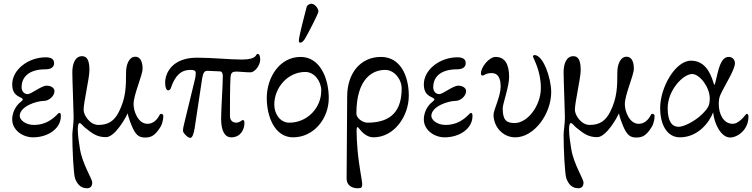

<svg xmlns="http://www.w3.org/2000/svg" viewBox="-20 -717 4004 1022"><path d="M304 -99C304 -112 302 -116 294 -116C288 -116 248 -52 161 -52C115 -52 85 -79 85 -100C85 -151 175 -180 215 -180C238 -180 270 -204 270 -232C270 -248 253 -261 228 -261C200 -261 147 -216 127 -216C110 -216 95 -230 95 -252C95 -315 144 -348 221 -348C251 -348 268 -359 268 -381C268 -403 251 -412 224 -412C130 -412 45 -346 45 -268C45 -220 68 -208 95 -195C105 -190 102 -184 93 -177C83 -170 45 -137 45 -81C45 -26 99 14 156 14C235 14 304 -32 304 -99Z M765 -58C715 -58 691 -125 691 -162C691 -215 739 -315 739 -352C739 -374 734 -415 700 -415C666 -415 651 -371 651 -332C651 -255 650 -196 613 -122C589 -74 557 -52 504 -52C457 -52 425 -106 425 -132C425 -172 456 -301 456 -343C456 -391 446 -418 417 -418C378 -418 365 -374 365 -332C365 -288 372 -125 372 -92C372 -60 365 -17 365 0C365 75 371 210 380 234C392 265 411 285 443 285C462 285 471 274 471 254C471 236 419 156 406 78C400 43 394 1 394 -28C394 -49 397 -62 404 -62C411 -62 422 -46 432 -38C472 -6 496 13 544 13C594 13 653 -98 660 -114C662 -93 679 -54 681 -48C701 0 718 15 751 15C783 15 804 7 834 -41C839 -48 849 -73 849 -96V-102C849 -110 834 -115 830 -106C817 -80 796 -58 765 -58Z M1350 -430C1340 -430 1352 -400 1267 -400C1201 -400 1110 -410 1029 -410C899 -410 859 -331 859 -276C859 -250 867 -236 875 -236C883 -236 887 -242 889 -247C912 -318 947 -345 993 -345C1013 -345 1022 -341 1022 -329C1022 -319 1021 -307 1015 -284L963 -70C957 -47 954 -32 954 -20C954 -10 979 17 993 17C1003 17 1011 -3 1016 -34L1056 -299C1061 -329 1068 -341 1085 -340L1152 -337C1162 -337 1166 -324 1166 -312C1166 -262 1157 -136 1157 -86C1157 -19 1177 14 1211 14C1261 14 1281 -28 1281 -62C1281 -73 1280 -78 1271 -78C1268 -78 1257 -64 1236 -64C1222 -64 1204 -74 1204 -99C1204 -159 1204 -261 1207 -305C1209 -333 1219 -336 1241 -336C1255 -336 1286 -332 1313 -332C1337 -332 1365 -370 1365 -399C1365 -422 1360 -430 1350 -430Z M1604 -512C1625 -548 1675 -646 1675 -656C1675 -672 1656 -697 1637 -697C1629 -697 1615 -691 1612 -679C1602 -643 1571 -521 1571 -503C1571 -494 1571 -490 1580 -490C1588 -490 1598 -502 1604 -512ZM1690 -235C1690 -141 1614 -64 1520 -64C1471 -64 1440 -111 1440 -160C1440 -252 1513 -334 1605 -334C1654 -334 1690 -284 1690 -235ZM1540 14C1650 14 1730 -85 1730 -195C1730 -299 1684 -414 1580 -414C1469 -414 1400 -306 1400 -195C1400 -97 1442 14 1540 14Z M2118 -246C2118 -132 2067 -64 1936 -64C1908 -64 1877 -90 1877 -112C1877 -302 1966 -345 2030 -345C2079 -345 2118 -295 2118 -246ZM1878 -22C1878 -39 1882 -45 1888 -37C1907 -12 1933 14 1968 14C2078 14 2156 -98 2156 -208C2156 -312 2112 -414 2008 -414C1897 -414 1828 -325 1828 -204C1828 -129 1825 209 1825 234C1825 269 1853 285 1883 285C1902 285 1908 283 1908 263C1908 245 1890 164 1883 78C1880 43 1878 7 1878 -22Z M2495 -99C2495 -112 2493 -116 2485 -116C2479 -116 2439 -52 2352 -52C2306 -52 2276 -79 2276 -100C2276 -151 2366 -180 2406 -180C2429 -180 2461 -204 2461 -232C2461 -248 2444 -261 2419 -261C2391 -261 2338 -216 2318 -216C2301 -216 2286 -230 2286 -252C2286 -315 2335 -348 2412 -348C2442 -348 2459 -359 2459 -381C2459 -403 2442 -412 2415 -412C2321 -412 2236 -346 2236 -268C2236 -220 2259 -208 2286 -195C2296 -190 2293 -184 2284 -177C2274 -170 2236 -137 2236 -81C2236 -26 2290 14 2347 14C2426 14 2495 -32 2495 -99Z M2645 -256C2645 -204 2607 -132 2607 -106C2607 -45 2654 14 2723 14C2822 14 2914 -109 2914 -227C2914 -300 2872 -424 2825 -424C2821 -424 2817 -421 2817 -416C2817 -409 2859 -343 2859 -249C2859 -155 2789 -62 2719 -62C2673 -62 2656 -81 2656 -140C2656 -166 2690 -255 2690 -307C2690 -376 2667 -414 2618 -414C2583 -414 2540 -359 2540 -327C2540 -317 2543 -315 2550 -315C2557 -315 2566 -328 2597 -328C2643 -328 2645 -277 2645 -256Z M3380 -58C3330 -58 3306 -125 3306 -162C3306 -215 3354 -315 3354 -352C3354 -374 3349 -415 3315 -415C3281 -415 3266 -371 3266 -332C3266 -255 3265 -196 3228 -122C3204 -74 3172 -52 3119 -52C3072 -52 3040 -106 3040 -132C3040 -172 3071 -301 3071 -343C3071 -391 3061 -418 3032 -418C2993 -418 2980 -374 2980 -332C2980 -288 2987 -125 2987 -92C2987 -60 2980 -17 2980 0C2980 75 2986 210 2995 234C3007 265 3026 285 3058 285C3077 285 3086 274 3086 254C3086 236 3034 156 3021 78C3015 43 3009 1 3009 -28C3009 -49 3012 -62 3019 -62C3026 -62 3037 -46 3047 -38C3087 -6 3111 13 3159 13C3209 13 3268 -98 3275 -114C3277 -93 3294 -54 3296 -48C3316 0 3333 15 3366 15C3398 15 3419 7 3449 -41C3454 -48 3464 -73 3464 -96V-102C3464 -110 3449 -115 3445 -106C3432 -80 3411 -58 3380 -58Z M3758 -193C3758 -156 3749 -140 3715 -107C3681 -74 3622 -42 3592 -42C3559 -42 3534 -68 3534 -141C3534 -238 3617 -323 3664 -323C3704 -323 3758 -254 3758 -193ZM3776 -119C3782 -55 3820 15 3866 15C3905 15 3964 -25 3964 -96C3964 -105 3962 -111 3953 -111C3951 -111 3917 -58 3880 -58C3830 -58 3806 -112 3806 -162C3806 -183 3808 -198 3815 -213C3839 -266 3892 -345 3892 -381C3892 -394 3883 -414 3859 -414C3814 -414 3804 -343 3788 -279C3787 -275 3784 -265 3783 -265C3781 -265 3779 -273 3777 -279C3759 -337 3728 -394 3658 -394C3575 -394 3494 -252 3494 -142C3494 -51 3532 14 3599 14C3693 14 3754 -62 3776 -119Z"/></svg>

Font: EB Garamond SC 08
Style: Regular
Weight: 400
Version: Version 0.016